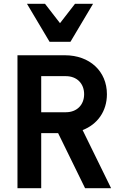

<svg xmlns="http://www.w3.org/2000/svg" viewBox="-20 -991 620 1011"><path d="M197 -400V-590H327C384 -590 423 -552 423 -495C423 -438 384 -400 327 -400ZM72 0H197V-290H286L428 0H565L415 -306C493 -336 543 -405 543 -495C543 -616 452 -700 322 -700H72ZM241 -771H351L470 -971H375L296 -869L217 -971H122Z"/></svg>

Font: CommitMono-dimboump
Style: Bold
Weight: 700
Monospace: yes
Designer: Eigil Nikolajsen
Foundry: Eigil Nikolajsen
Version: Version 1.143